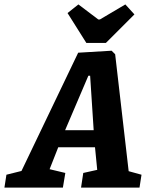

<svg xmlns="http://www.w3.org/2000/svg" viewBox="-68 -847 683 867"><path d="M513 -74 571 -58 562 0H298L308 -66L371 -80L361 -182H195L156 -83L227 -66L216 0H-48L-39 -58L29 -75L285 -609L436 -618L452 -602ZM331 -505 226 -259H355L339 -505ZM322 -653 237 -788 286 -827 376 -759H383L498 -827L539 -782L410 -653Z"/></svg>

Font: Grenze
Style: Bold Italic
Weight: 700
Italic angle: -10°
Designer: Renata Polastri
Foundry: Omnibus-Type
Version: Version 1.002; ttfautohint (v1.8)